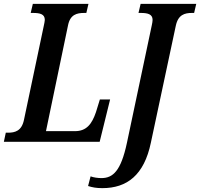

<svg xmlns="http://www.w3.org/2000/svg" viewBox="-39 -734 1036 994"><path d="M-19 0H477L531 -219H478L458 -154C437 -92 409 -55 349 -55H199L313 -602C324 -659 359 -667 397 -667H408L419 -714H131L120 -667H132C168 -667 193 -661 193 -631C193 -624 190 -612 187 -597L85 -113C73 -56 39 -47 2 -47H-9ZM491 240C618 240 707 173 742 5L871 -600C883 -658 917 -667 955 -667H966L977 -714H689L678 -667H690C725 -667 751 -661 751 -631C751 -625 749 -612 747 -604L618 6C587 151 546 188 486 188C469 188 445 185 430 179L417 229C439 236 459 240 491 240Z"/></svg>

Font: Noto Serif Condensed SemiBold
Style: Italic
Weight: 600
Width: 3
Italic angle: -12°
Designer: Monotype Design Team
Foundry: Monotype Imaging Inc.
Version: Version 2.014